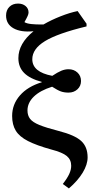

<svg xmlns="http://www.w3.org/2000/svg" viewBox="-20 -826 529 1076"><path d="M366 230 332 205Q357 173 368 149Q379 125 379 103Q379 69 354.5 48.5Q330 28 268 12Q185 -11 137 -35.5Q89 -60 68.5 -93.5Q48 -127 48 -176Q48 -241 91.5 -291Q135 -341 214 -365V-367Q147 -385 115 -417.5Q83 -450 83 -500Q83 -582 168 -651Q97 -644 55.5 -667.5Q14 -691 14 -739Q14 -769 32.5 -787.5Q51 -806 81 -806Q107 -806 123.5 -792Q140 -778 140 -756Q140 -748 135 -736.5Q130 -725 117 -702Q139 -687 224 -689Q267 -714 319 -734.5Q371 -755 415 -764L465 -693V-678Q303 -639 232 -595.5Q161 -552 161 -494Q161 -422 273 -401Q303 -421 323.5 -429.5Q344 -438 364 -438Q394 -438 414 -419.5Q434 -401 434 -372Q434 -344 414 -325.5Q394 -307 364 -307Q340 -307 321.5 -313.5Q303 -320 272 -340Q205 -319 169.5 -284.5Q134 -250 134 -207Q134 -179 148.5 -160Q163 -141 201 -125.5Q239 -110 309 -92Q399 -69 435 -36Q471 -3 471 56Q471 96 443.5 141.5Q416 187 366 230Z"/></svg>

Font: Literata 36pt Medium
Style: Regular
Weight: 500
Designer: Latin by Veronika Burian and Jose Scaglione. Greek by Irene Vlachou. Cyrillic by Vera Evstafieva.
Foundry: TypeTogether
Version: Version 3.002